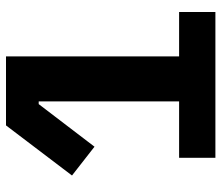

<svg xmlns="http://www.w3.org/2000/svg" viewBox="-69 -669 738 640"><g transform="rotate(-90 300.0 -349.0)"><path d="M94 0H580V-121H432V-698H202L35 -478L131 -403L273 -589H282V-121H94Z"/></g></svg>

Font: Braiins Sans
Style: Bold
Weight: 700
Designer: Mike Abbink, Paul van der Laan, Pieter van Rosmalen, Jiri Chlebus, Lubos Buracinsky
Foundry: Bold Monday, Sudetype
Version: Version 1.000;hotconv 1.0.109;makeotfexe 2.5.65596